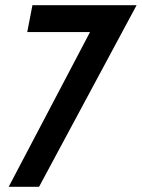

<svg xmlns="http://www.w3.org/2000/svg" viewBox="-20 -720 546 740"><path d="M13.5 0 327 -596.5H85L105 -700H506.5L130.5 0Z"/></svg>

Font: Cabin Condensed SemiBold
Style: Italic
Weight: 600
Width: 3
Italic angle: -10°
Designer: Pablo Impallari
Foundry: Pablo Impallari. http://www.impallari.com Igino Marini. http://www.ikern.com
Version: Version 3.001; ttfautohint (v1.8.3)